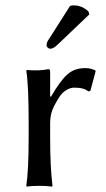

<svg xmlns="http://www.w3.org/2000/svg" viewBox="-20 -693 395 716"><path d="M241.2 -670.9Q247.1 -672.9 254.9 -672.9Q286.1 -672.9 310.1 -649.9L313 -639.2L198.2 -529.8Q179.7 -511.2 168 -511.2Q162.6 -511.2 158.2 -515.1Q153.8 -519 153.8 -523.9Q153.8 -525.9 154.1 -527.8Q154.3 -529.8 154.5 -531Q154.8 -532.2 155.5 -534.2Q156.2 -536.1 156.5 -537.1Q156.7 -538.1 158.2 -540.5Q159.7 -543 160.2 -543.9L163.1 -547.9Q165 -550.8 165.5 -551.8ZM167 -334 169.9 -332Q204.6 -392.1 231.2 -415.5Q257.8 -439 296.9 -439Q303.7 -439 308.3 -438.5Q313 -438 314.9 -437.5Q316.9 -437 323 -435.1Q329.1 -433.1 333 -432.1L336.9 -428.2L316.9 -354L309.1 -352.1Q293.9 -366.2 256.8 -366.2Q242.2 -366.2 227.1 -356.9Q211.9 -347.7 201.2 -331.1Q183.1 -302.7 175 -282Q167 -261.2 167 -231.9V-180.2Q167 -68.4 175.8 0L173.8 2.9Q155.3 0 127 0Q98.6 0 80.1 2.9L78.1 0Q86.9 -60.5 86.9 -180.2V-234.9Q86.9 -373.5 78.1 -429.2L80.1 -432.1Q122.6 -427.7 161.1 -435.1Q167 -435.1 167 -424.8Z"/></svg>

Font: Linux Biolinum G
Style: Regular
Weight: 400
Designer: Philipp H. Poll
Foundry: Philipp H. Poll
Version: Version 1.1.0 ; ttfautohint (v1.6)